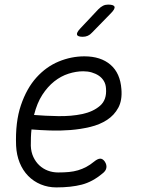

<svg xmlns="http://www.w3.org/2000/svg" viewBox="-20 -805 640 835"><path d="M436 -102Q445 -88 442.5 -74.5Q440 -61 425 -50Q382 -14 335.5 -2Q289 10 225 10Q189 10 157.5 -3Q126 -16 102.5 -40Q79 -64 65.5 -97.5Q52 -131 50 -171Q46 -274 71 -347.5Q96 -421 138.5 -468Q181 -515 235.5 -537.5Q290 -560 347 -560Q418 -560 460.5 -523.5Q503 -487 508 -417Q512 -369 494.5 -336.5Q477 -304 445.5 -283.5Q414 -263 372.5 -253Q331 -243 286.5 -239.5Q242 -236 198 -237.5Q154 -239 117 -242Q115 -225 114.5 -207.5Q114 -190 114 -171Q115 -144 125 -122.5Q135 -101 151 -86Q167 -71 188 -63Q209 -55 233 -55Q259 -55 280 -57Q301 -59 319.5 -64.5Q338 -70 355 -79Q372 -88 389 -102Q405 -115 416 -115Q427 -115 436 -102ZM128 -305Q176 -301 233 -300Q290 -299 337.5 -309Q385 -319 415 -345Q445 -371 441 -420Q440 -439 431.5 -453Q423 -467 409.5 -476Q396 -485 379 -490Q362 -495 342 -495Q311 -495 278 -484.5Q245 -474 216 -451Q187 -428 164 -392.5Q141 -357 128 -305ZM340 -645Q318 -645 315 -654Q312 -663 329 -681L408 -765Q418 -775 428 -780Q438 -785 450 -785Q475 -785 478 -775.5Q481 -766 462 -747L380 -663Q372 -654 362 -649.5Q352 -645 340 -645Z"/></svg>

Font: Maple Mono NL ExtraLight
Style: Italic
Weight: 275
Italic angle: -10°
Monospace: yes
Designer: subframe7536
Version: Version 7.000